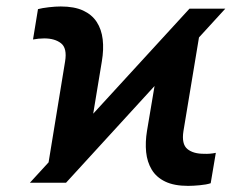

<svg xmlns="http://www.w3.org/2000/svg" viewBox="-20 -573 780 602"><path d="M73.7 0 574.2 -545.9H686.5L187 0ZM124.5 -16.1 184.1 -380.4Q190.9 -421.9 171.4 -437.3Q151.9 -452.6 118.7 -452.6Q110.4 -452.6 100.8 -451.7Q91.3 -450.7 83.5 -449.2L99.1 -544.4Q112.3 -547.9 133.1 -550.3Q153.8 -552.7 170.4 -552.7Q212.9 -552.7 240.5 -540Q268.1 -527.3 283.2 -504.2Q298.3 -481 302 -449.5Q305.7 -418 299.3 -380.4L255.9 -117.7ZM569.8 9.8Q525.9 9.8 498 -3.7Q470.2 -17.1 455.8 -41Q441.4 -64.9 438.2 -96.2Q435.1 -127.4 440.9 -162.6L485.4 -427.2L616.2 -529.8L555.2 -162.1Q548.8 -121.1 567.6 -105.7Q586.4 -90.3 621.1 -90.8Q628.4 -90.3 637.9 -91.1Q647.5 -91.8 656.7 -93.8L640.6 1.5Q627.4 5.9 606.4 7.8Q585.4 9.8 569.8 9.8Z"/></svg>

Font: Inter 20pt SemiBold
Style: Italic
Weight: 600
Italic angle: -9.3988°
Version: Version 4.001;git-66647c0bb